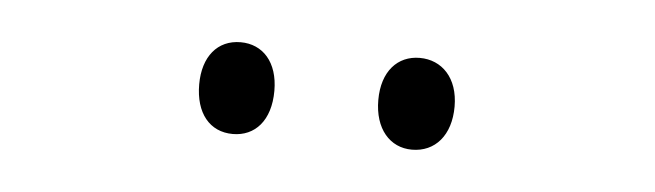

<svg xmlns="http://www.w3.org/2000/svg" viewBox="-24 -756 590 173"><g transform="rotate(5 270.5 -669.5)"><path d="M155 -670C155 -644 168 -628 189 -628C209 -628 223 -643 223 -670C223 -696 209 -711 189 -711C168 -711 155 -695 155 -670ZM317 -670C317 -644 331 -628 351 -628C372 -628 386 -644 386 -670C386 -696 371 -711 351 -711C331 -711 317 -696 317 -670Z"/></g></svg>

Font: Noto Sans Arabic Cond Light
Style: Regular
Weight: 300
Width: 3
Designer: Monotype Design Team, Nadine Chahine, Nizar Qandah and Khaled Hosny
Foundry: Monotype Imaging Inc.
Version: Version 2.012